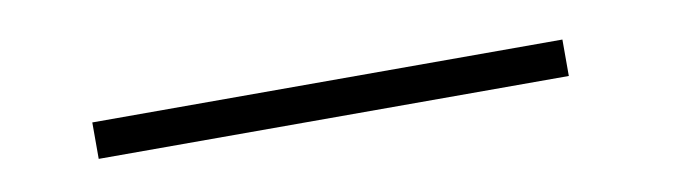

<svg xmlns="http://www.w3.org/2000/svg" viewBox="-21 -880 792 218"><g transform="rotate(-10 375.0 -771.0)"><path d="M625 -792V-750H83V-792Z"/></g></svg>

Font: okolaksMetalik
Style: bold
Weight: 700
Width: 7
Version: Version 0.6